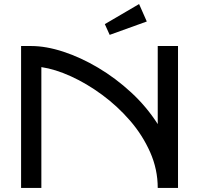

<svg xmlns="http://www.w3.org/2000/svg" viewBox="-20 -927 982 947"><path d="M184 0H84V-700H134Q207 -700 292.5 -672Q378 -644 464 -593Q550 -542 626.5 -471.5Q703 -401 758 -315V-700H858V0H758Q758 -92 720.5 -176.5Q683 -261 621 -332.5Q559 -404 483.5 -459.5Q408 -515 330 -550.5Q252 -586 184 -596ZM704 -821 521 -755 497 -808 666 -907Z"/></svg>

Font: Bruno Ace SC
Style: Regular
Weight: 400
Version: Version 1.100; ttfautohint (v1.8.4.7-5d5b);gftools[0.9.27]